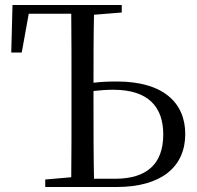

<svg xmlns="http://www.w3.org/2000/svg" viewBox="-20 -748 787 768"><path d="M161 0H446C626 0 721 -81 721 -212C721 -337 633 -422 448 -422C415 -422 385 -421 354 -417C354 -505 354 -598 356 -689L467 -698V-728H30L25 -538H67L95 -693H265C266 -593 266 -493 266 -391V-337C266 -237 266 -137 265 -39L161 -30ZM354 -384C380 -387 406 -389 433 -389C574 -389 633 -320 633 -210C633 -91 566 -33 440 -33H356C354 -133 354 -234 354 -337Z"/></svg>

Font: Noto Serif CJK KR
Style: Regular
Weight: 400
Designer: Ryoko NISHIZUKA 西塚涼子 (kana & ideographs); Frank Grießhammer (Latin, Greek & Cyrillic); Wenlong ZHANG 张文龙 (bopomofo); San
Foundry: Adobe
Version: Version 2.001;hotconv 1.1.0;makeotfexe 2.6.0